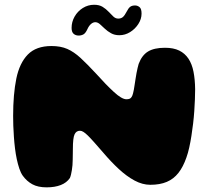

<svg xmlns="http://www.w3.org/2000/svg" viewBox="-20 -782 898 826"><path d="M180.5 24Q143.5 24 119.2 10.8Q95 -2.5 78 -26Q69.5 -38 63.2 -56.5Q57 -75 52.2 -97.2Q47.5 -119.5 44.5 -144Q41.5 -168.5 39.8 -193.5Q38 -218.5 37.2 -241.2Q36.5 -264 36.5 -283Q36.5 -376.5 50.2 -443.8Q64 -511 99.8 -547.5Q135.5 -584 201.5 -584Q241 -584 269.5 -571.5Q298 -559 326.5 -532.8Q355 -506.5 394 -464.5Q435.5 -418 469.8 -386.5Q504 -355 523.5 -355Q532 -355 537.2 -357Q542.5 -359 546.2 -364.8Q550 -370.5 552.5 -381Q554 -386.5 555.8 -396Q557.5 -405.5 559.2 -417.2Q561 -429 563 -441.8Q565 -454.5 567.2 -467Q569.5 -479.5 572 -489.8Q574.5 -500 576.5 -507Q590.5 -544.5 617 -560.5Q643.5 -576.5 689.5 -576.5Q726.5 -576.5 751 -564.5Q775.5 -552.5 790.8 -529.5Q806 -506.5 812.5 -473.2Q819 -440 819.5 -398Q819.5 -378 818.5 -354Q817.5 -330 815.8 -303.8Q814 -277.5 810.8 -250.5Q807.5 -223.5 803.5 -197.5Q799.5 -171.5 794.2 -147.8Q789 -124 782 -104.5Q768 -64 747.5 -38Q727 -12 697.5 0.5Q668 13 626.5 13Q593 13 559 -5.2Q525 -23.5 491.2 -54.8Q457.5 -86 424 -125.5Q401.5 -151.5 385.2 -169.8Q369 -188 358 -198.8Q347 -209.5 339 -214.5Q331 -219.5 324 -219.5Q308 -219.5 300.8 -204Q293.5 -188.5 293.5 -141.5Q293.5 -130.5 293.2 -118.5Q293 -106.5 292.8 -94.5Q292.5 -82.5 291.8 -71.5Q291 -60.5 289.2 -50.2Q287.5 -40 285.5 -31.2Q283.5 -22.5 280.5 -16Q267 4 241.5 14Q216 24 180.5 24ZM318.5 -629Q305.5 -629 296.8 -636.5Q288 -644 288 -662Q288 -688 301 -710.8Q314 -733.5 336.2 -747.5Q358.5 -761.5 385 -761.5Q407 -761.5 421.5 -752.5Q436 -743.5 447 -731.8Q458 -720 467.5 -711Q477 -702 488.5 -702Q501 -702 508.8 -708.8Q516.5 -715.5 525.5 -733Q532.5 -747 540.2 -752.8Q548 -758.5 561 -758.5Q571.5 -758.5 580.2 -751.5Q589 -744.5 589 -723.5Q589 -700 575 -678.5Q561 -657 539.5 -643.8Q518 -630.5 493.5 -630.5Q473 -630.5 457.8 -639Q442.5 -647.5 431 -658.5Q419.5 -669.5 409.8 -678Q400 -686.5 390 -686.5Q380.5 -686.5 371.5 -678.8Q362.5 -671 356 -656.5Q348 -639 338.8 -634Q329.5 -629 318.5 -629Z"/></svg>

Font: Gluten ExtraBold
Style: Regular
Weight: 800
Designer: Tyler Finck
Foundry: Etcetera Type Company
Version: Version 1.300